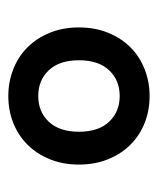

<svg xmlns="http://www.w3.org/2000/svg" viewBox="21 -771 380 462"><g transform="rotate(-90 211.0 -540.0)"><path d="M211 -370Q176 -370 146 -382Q116 -394 94 -416Q72 -438 59 -469.5Q46 -501 46 -540Q46 -579 59 -610.5Q72 -642 94 -664Q116 -686 146 -698Q176 -710 211 -710Q245 -710 275.5 -698Q306 -686 328 -664Q350 -642 363 -610.5Q376 -579 376 -540Q376 -501 363 -469.5Q350 -438 328 -416Q306 -394 275.5 -382Q245 -370 211 -370ZM211 -442Q249 -442 273 -467.5Q297 -493 297 -540Q297 -587 273 -612.5Q249 -638 211 -638Q173 -638 149 -612.5Q125 -587 125 -540Q125 -493 149 -467.5Q173 -442 211 -442Z"/></g></svg>

Font: IBM Plex Sans Condensed Medium
Style: Regular
Weight: 500
Width: 3
Designer: Mike Abbink, Paul van der Laan, Pieter van Rosmalen
Foundry: Bold Monday
Version: Version 1.3